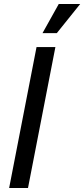

<svg xmlns="http://www.w3.org/2000/svg" viewBox="-20 -947 424 967"><path d="M26 0H121L259 -710H164ZM194 -780H266L384 -927H276Z"/></svg>

Font: Uncut Sans Medium Italic
Style: Regular
Weight: 500
Italic angle: -11°
Designer: Kasper Nordkvist
Foundry: UNCUT.wtf
Version: Version 1.304;Glyphs 3.2 (3246)